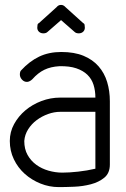

<svg xmlns="http://www.w3.org/2000/svg" viewBox="-20 -763 515 783"><path d="M369 -365Q369 -393 361.5 -417Q354 -441 336.5 -458Q319 -475 291 -484.5Q263 -494 222 -493Q187 -491 161 -478.5Q135 -466 112 -440Q107 -435 101 -432Q95 -429 90 -429Q78 -429 69.5 -438.5Q61 -448 61 -459Q61 -471 66 -476Q100 -513 139.5 -532Q179 -551 230 -551Q283 -551 320.5 -535.5Q358 -520 382 -492.5Q406 -465 417 -428.5Q428 -392 428 -350V-92Q428 -57 405.5 -38.5Q383 -20 350.5 -11.5Q318 -3 282.5 -1.5Q247 0 220 0Q181 0 145 -14.5Q109 -29 81 -54Q53 -79 36.5 -113.5Q20 -148 20 -188Q20 -225 37.5 -257Q55 -289 83.5 -313Q112 -337 149 -351Q186 -365 226 -365ZM369 -307H226Q201 -307 176 -298Q151 -289 130 -273.5Q109 -258 95 -236Q81 -214 79 -188Q79 -155 92.5 -131Q106 -107 128 -91Q150 -75 178 -67Q206 -59 234 -59Q262 -59 298.5 -63Q335 -67 369 -75ZM319 -669Q324 -667 325 -661.5Q326 -656 326 -650Q326 -640 319 -633.5Q312 -627 301 -627Q290 -627 284 -633L229 -681L174 -633Q168 -627 157 -627Q146 -627 139 -633.5Q132 -640 132 -650Q132 -656 133 -661.5Q134 -667 139 -669L211 -734Q218 -743 229 -743Q239 -743 247 -734Z"/></svg>

Font: VDS
Style: Thin
Weight: 100
Width: 0
Designer: artmaker
Foundry: artmaker
Version: Version 1.000 2012 initial release